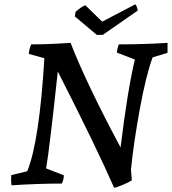

<svg xmlns="http://www.w3.org/2000/svg" viewBox="-20 -848 794 887"><path d="M427 -687 326 -772 329 -793Q352 -814 374 -824L452 -748L605 -828Q608 -827 612 -816Q616 -805 616 -799L455 -687ZM507 19Q429 -160 247 -518Q208 -154 193 -70L275 -38Q275 -20 266 0Q158 0 33 8Q30 -13 32 -39L106 -57Q162 -195 185 -579L113 -599Q114 -619 124 -643Q205 -643 306 -650Q381 -458 537 -167Q569 -430 603 -573L520 -605Q521 -623 529 -643Q649 -643 754 -650V-604L685 -583Q654 -498 625.5 -342Q597 -186 585 -64L589 -15Q576 -6 546 6.5Q516 19 507 19Z"/></svg>

Font: Albura Medium
Style: Italic
Weight: 462
Italic angle: -7°
Designer: Mercedes Jáuregui
Foundry: Omnibus-Type Team
Version: Version 1.000